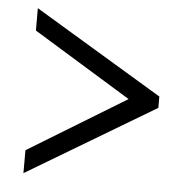

<svg xmlns="http://www.w3.org/2000/svg" viewBox="-44 -571 596 625"><g transform="rotate(5 254.0 -258.5)"><path d="M474 -239 55 11V-64L375 -259L55 -455V-528L474 -276Z"/></g></svg>

Font: Boldmen
Style: Regular
Weight: 400
Designer: Matt McInerney, Pablo Impallari, Rodrigo Fuenzalida
Foundry: LIVING CONCEPT
Version: Version 1.000